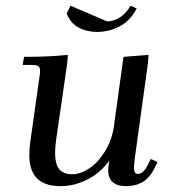

<svg xmlns="http://www.w3.org/2000/svg" viewBox="-20 -635 582 662"><path d="M58.1 -411.1 63 -439Q150.4 -439 213.9 -445.8L211.9 -418L173.8 -154.8Q169.9 -124.5 169.9 -110.8Q169.9 -85.9 175 -69.6Q180.2 -53.2 189.7 -46.1Q199.2 -39.1 208 -36.6Q216.8 -34.2 229 -34.2Q256.8 -34.2 286.9 -53.7Q316.9 -73.2 341.6 -112.5Q366.2 -151.9 373 -201.2L405.8 -439L492.2 -445.8L490.2 -418L446.8 -104Q441.9 -68.8 441.9 -58.1Q441.9 -35.2 455.1 -35.2Q473.6 -35.2 488.8 -64.9L500 -86.9L522.9 -76.2L512.2 -54.2Q502.9 -35.6 491.2 -23.2Q479.5 -10.7 466.3 -4.4Q453.1 2 440.4 4.4Q427.7 6.8 413.1 6.8Q384.3 6.8 368.7 -7.1Q353 -21 353 -47.9Q353 -58.6 356.9 -81.1Q326.2 -39.1 281.5 -16.1Q236.8 6.8 188 6.8Q81.1 6.8 81.1 -100.1Q81.1 -124.5 85 -149.9L115.2 -363.8Q118.2 -380.9 118.2 -391.1Q118.2 -402.8 111.8 -407Q105.5 -411.1 87.9 -411.1ZM210 -588.9 223.1 -615.2 350.1 -561Q399.9 -564 430.2 -615.2L451.2 -606Q430.2 -564 393.1 -544.4Q356 -524.9 314.9 -524.9Q278.8 -524.9 250.5 -540.3Q222.2 -555.7 210 -588.9Z"/></svg>

Font: Dihjauti S
Style: Bold Italic
Weight: 700
Italic angle: -9°
Designer: T. Christopher White
Version: Version 3.0.0